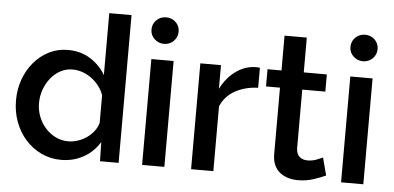

<svg xmlns="http://www.w3.org/2000/svg" viewBox="-51 -834 1939 945"><g transform="rotate(5 919.0 -362.0)"><path d="M279 10Q226 10 181 -11.5Q136 -33 103 -70Q70 -107 51.5 -156.5Q33 -206 33 -263Q33 -318 50.5 -366.5Q68 -415 99.5 -452Q131 -489 173.5 -510.5Q216 -532 267 -532Q330 -532 378 -501.5Q426 -471 453 -424V-730H563V0H471L469 -95Q440 -46 390 -18Q340 10 279 10ZM306 -84Q330 -84 354 -92Q378 -100 398 -114Q418 -128 432.5 -147Q447 -166 453 -188V-325Q444 -350 427.5 -371Q411 -392 390 -407Q369 -422 345.5 -430Q322 -438 298 -438Q265 -438 237.5 -423Q210 -408 190 -383Q170 -358 158.5 -326Q147 -294 147 -260Q147 -224 159.5 -192Q172 -160 194 -136Q216 -112 244.5 -98Q273 -84 306 -84Z M679 0V-523H789V0ZM801 -669Q801 -641 781.5 -622Q762 -603 734 -603Q707 -603 687 -621.5Q667 -640 667 -668Q667 -696 686.5 -715Q706 -734 734 -734Q762 -734 781.5 -715.5Q801 -697 801 -669Z M1215 -428Q1151 -426 1101.5 -398.5Q1052 -371 1031 -320V0H921V-523H1023V-406Q1050 -460 1093.5 -492.5Q1137 -525 1187 -528Q1197 -528 1203.5 -528Q1210 -528 1215 -527Z M1586 -27Q1565 -17 1528 -4.5Q1491 8 1449 8Q1423 8 1400 1Q1377 -6 1359.5 -20Q1342 -34 1332 -56.5Q1322 -79 1322 -111V-438H1253V-523H1322V-695H1432V-523H1546V-438H1432V-146Q1434 -118 1449.5 -105.5Q1465 -93 1488 -93Q1511 -93 1532 -101Q1553 -109 1563 -114Z M1662 0V-523H1772V0ZM1784 -669Q1784 -641 1764.5 -622Q1745 -603 1717 -603Q1690 -603 1670 -621.5Q1650 -640 1650 -668Q1650 -696 1669.5 -715Q1689 -734 1717 -734Q1745 -734 1764.5 -715.5Q1784 -697 1784 -669Z"/></g></svg>

Font: IngvarSans
Style: Regular
Weight: 600
Version: Version 3.000